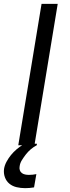

<svg xmlns="http://www.w3.org/2000/svg" viewBox="-43 -755 363 998"><path d="M52 0 173 -735H257L136 0ZM88 223Q65 223 43.5 218Q22 213 6 200Q-10 187 -17.5 166.5Q-25 146 -22 123Q-19 104 -9 85.5Q1 67 14 51Q27 35 43.5 21Q60 7 77 -3L86 -8H149L148 0Q131 9 117 21Q103 33 92 47Q81 61 71 77Q61 93 59 110Q57 120 60 129.5Q63 139 70.5 144.5Q78 150 87.5 152Q97 154 107 154Q117 154 127 153Q137 152 146 150L134 219Q123 221 111 222Q99 223 88 223Z"/></svg>

Font: Iosevka Aile
Style: Italic
Weight: 400
Italic angle: -9°
Designer: Belleve Invis
Foundry: Belleve Invis
Version: Version 28.0.1; ttfautohint (v1.8.4)